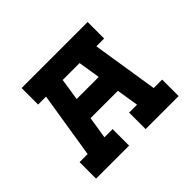

<svg xmlns="http://www.w3.org/2000/svg" viewBox="-140 -827 1028 1028"><g transform="rotate(-45 374.5 -312.5)"><path d="M62 -125H123L183 -500H123V-625H623V-500H564L623 -125H687V0H437V-125H497L477 -250H270L250 -125H312V0H62ZM457 -375 437 -500H309L290 -375Z"/></g></svg>

Font: Eyechart
Style: Regular
Weight: 400
Designer: Peter Wiegel
Foundry: Peter Wiegel
Version: Version 1.000